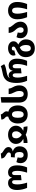

<svg xmlns="http://www.w3.org/2000/svg" viewBox="2234 -3034 1023 5532"><g transform="rotate(-90 2746.0 -268.5)"><path d="M98 0Q37 -142 37 -289Q37 -419 92.5 -483.5Q148 -548 240 -548Q360 -548 393 -433Q422 -548 546 -548Q636 -548 691.5 -483Q747 -418 747 -289Q747 -136 688 0H537Q589 -166 589 -281Q589 -432 521 -432Q467 -432 467 -351V-177L320 -161V-351Q320 -397 306.5 -414.5Q293 -432 267 -432Q198 -432 198 -282Q198 -163 249 0Z M1146 -410Q1213 -395 1254.5 -345Q1296 -295 1296 -214Q1296 -111 1230.5 -46.5Q1165 18 1047 18Q935 18 872.5 -40.5Q810 -99 810 -192Q810 -255 841 -308L978 -272Q966 -234 966 -193Q966 -149 986.5 -124Q1007 -99 1047 -99Q1132 -99 1132 -220Q1132 -354 1031 -354H975L984 -466H1047Q1082 -466 1100.5 -482.5Q1119 -499 1119 -526Q1119 -546 1107 -561.5Q1095 -577 1076.5 -587.5Q1058 -598 1036 -612Q1014 -626 995 -640.5Q976 -655 961.5 -681.5Q947 -708 944 -742L1088 -758Q1094 -732 1124.5 -707.5Q1155 -683 1188 -665Q1221 -647 1248 -613.5Q1275 -580 1275 -537Q1275 -441 1146 -410Z M1365 -323Q1365 -418 1439 -483Q1513 -548 1628 -548Q1744 -548 1817 -483.5Q1890 -419 1890 -323Q1890 -250 1849.5 -195.5Q1809 -141 1742 -112Q1811 -100 1855 -100L1872 12Q1717 12 1627 -41Q1540 12 1391 12V-100Q1465 -100 1511 -112Q1444 -141 1404.5 -195Q1365 -249 1365 -323ZM1526 -314Q1526 -222 1627 -151Q1729 -221 1729 -315Q1729 -371 1702.5 -402.5Q1676 -434 1628 -434Q1579 -434 1552.5 -402.5Q1526 -371 1526 -314Z M2292 -540Q2379 -520 2426.5 -448.5Q2474 -377 2474 -265Q2474 -136 2404.5 -59.5Q2335 17 2214 17Q2093 17 2023.5 -57.5Q1954 -132 1954 -266Q1954 -376 2006 -449.5Q2058 -523 2150 -542Q2154 -554 2154 -576Q2154 -596 2140.5 -613.5Q2127 -631 2110.5 -643.5Q2094 -656 2080.5 -682Q2067 -708 2067 -742L2217 -758Q2219 -735 2233 -714.5Q2247 -694 2262.5 -680.5Q2278 -667 2291 -643.5Q2304 -620 2304 -592Q2304 -566 2292 -540ZM2214 -99Q2310 -99 2310 -265Q2310 -354 2286.5 -394.5Q2263 -435 2214 -435Q2118 -435 2118 -266Q2118 -179 2141.5 -139Q2165 -99 2214 -99Z M2555 -238V-742L2713 -760V-235Q2713 -166 2734 -132Q2755 -98 2802 -98Q2890 -98 2890 -222Q2890 -270 2876 -312Q2862 -354 2845.5 -381Q2829 -408 2815 -447.5Q2801 -487 2801 -531H2958Q2960 -496 2975 -459Q2990 -422 3007 -394.5Q3024 -367 3038 -320.5Q3052 -274 3052 -222Q3052 -114 2985.5 -48Q2919 18 2801 18Q2681 18 2618 -47Q2555 -112 2555 -238Z M3184 0Q3121 -139 3121 -303Q3121 -470 3174 -563Q3227 -656 3348 -692Q3378 -701 3472 -719Q3566 -737 3605 -759L3663 -660Q3640 -643 3607 -630.5Q3574 -618 3548.5 -612.5Q3523 -607 3480 -599Q3437 -591 3417 -586Q3352 -575 3313.5 -553Q3275 -531 3259 -489Q3293 -531 3348 -531Q3392 -531 3425.5 -502Q3459 -473 3472 -413Q3499 -531 3624 -531Q3712 -531 3766.5 -469.5Q3821 -408 3821 -293Q3821 -137 3758 0H3614Q3642 -85 3654.5 -146.5Q3667 -208 3667 -285Q3667 -415 3601 -415Q3545 -415 3545 -334V-177L3398 -161V-334Q3398 -415 3344 -415Q3276 -415 3276 -270Q3276 -163 3327 0Z M4228 -253Q4377 -178 4377 -32Q4377 86 4307.5 154.5Q4238 223 4121 223Q4003 223 3934 153.5Q3865 84 3865 -36Q3865 -134 3912.5 -195.5Q3960 -257 4071 -307Q4133 -334 4151.5 -352Q4170 -370 4170 -395Q4170 -415 4156 -427.5Q4142 -440 4116 -440Q4087 -440 4072 -427Q4057 -414 4057 -392Q4057 -380 4060 -369L3924 -333Q3910 -364 3910 -396Q3910 -461 3970 -504.5Q4030 -548 4121 -548Q4211 -548 4266.5 -504Q4322 -460 4322 -392Q4322 -349 4302.5 -317Q4283 -285 4228 -253ZM4120 107Q4215 107 4215 -32Q4215 -151 4144 -212Q4075 -177 4051.5 -138Q4028 -99 4028 -31Q4028 107 4120 107Z M4721 -531Q4723 -501 4741 -470.5Q4759 -440 4783 -412.5Q4807 -385 4830.5 -354Q4854 -323 4870.5 -281Q4887 -239 4887 -192Q4887 -97 4821 -39.5Q4755 18 4646 18Q4536 18 4473 -41Q4410 -100 4410 -190Q4410 -252 4440 -305L4577 -269Q4566 -234 4566 -191Q4566 -148 4586.5 -123.5Q4607 -99 4646 -99Q4686 -99 4705.5 -123.5Q4725 -148 4725 -187Q4725 -231 4699.5 -272Q4674 -313 4644 -342Q4614 -371 4588.5 -421Q4563 -471 4563 -531Z M4956 -284Q4956 -409 5023 -478.5Q5090 -548 5206 -548Q5322 -548 5388.5 -479Q5455 -410 5455 -284Q5455 -148 5396 0H5244Q5294 -159 5294 -283Q5294 -361 5272 -396.5Q5250 -432 5206 -432Q5117 -432 5117 -283Q5117 -164 5167 0H5016Q4956 -146 4956 -284Z"/></g></svg>

Font: FiraGO
Style: Bold
Weight: 700
Designer: bBox Type
Foundry: bBox Type GmbH
Version: Version 1.001;PS 001.001;hotconv 1.0.88;makeotf.lib2.5.64775